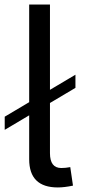

<svg xmlns="http://www.w3.org/2000/svg" viewBox="-20 -801 374 835"><path d="M231.4 14.2Q106.9 14.2 106.9 -108.4V-781.2H197.3V-134.8Q197.3 -70.3 246.6 -70.3Q265.1 -70.3 285.6 -74.2L297.4 6.3Q259.8 14.2 231.4 14.2ZM0.5 -236.3V-293.5L308.1 -476.1V-418.9Z"/></svg>

Font: Cadman
Style: Regular
Weight: 400
Designer: Paul James MIller
Foundry: High-Logic / Made with FontCreator
Version: Version 2.114;March 28, 2021;FontCreator 13.0.0.2683 64-bit